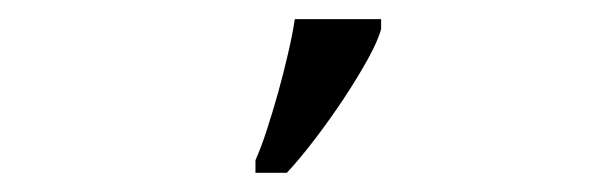

<svg xmlns="http://www.w3.org/2000/svg" viewBox="-20 -786 617 200"><path d="M246.1 -619.1Q252 -632.3 258.1 -651.1Q264.2 -669.9 269.8 -689.9Q275.4 -710 280 -730Q284.7 -750 287.1 -766.1H377V-755.9Q374 -744.1 363.3 -724.6Q352.5 -705.1 338.1 -683.3Q323.7 -661.6 307.9 -640.9Q292 -620.1 278.8 -606H246.1Z"/></svg>

Font: Droid-TTFautohint Serif
Style: Regular
Weight: 400
Foundry: Ascender Corporation
Version: Version 1.00; ttfautohint (v1.00rc1.4-1a1c-dirty) -l 8 -r 50